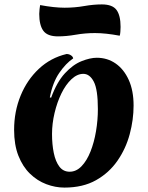

<svg xmlns="http://www.w3.org/2000/svg" viewBox="-20 -836 670 871"><path d="M272 15Q231 15 190 -0.5Q149 -16 116 -48Q83 -80 63.5 -129.5Q44 -179 44 -247Q44 -330 73.5 -402Q103 -474 156.5 -524Q210 -574 282 -591Q293 -591 302 -585Q311 -579 312 -571Q279 -549 249 -505.5Q219 -462 206 -394L212 -393Q238 -464 274.5 -503.5Q311 -543 350 -558.5Q389 -574 419 -574Q467 -574 504.5 -548Q542 -522 564 -473.5Q586 -425 586 -357Q586 -293 568.5 -227.5Q551 -162 513 -107Q475 -52 415.5 -18.5Q356 15 272 15ZM296 -57Q326 -57 350 -82Q374 -107 390.5 -148.5Q407 -190 415.5 -240.5Q424 -291 424 -341Q424 -430 405.5 -465.5Q387 -501 358 -501Q330 -501 304 -476.5Q278 -452 258.5 -412Q239 -372 227.5 -323.5Q216 -275 216 -228Q216 -181 224 -142Q232 -103 249.5 -80Q267 -57 296 -57ZM243 -671Q195 -671 176.5 -696.5Q158 -722 158 -773Q158 -783 159.5 -795Q161 -807 162 -813Q194 -807 222 -804Q250 -801 273 -801Q319 -801 361.5 -808.5Q404 -816 442 -816Q490 -816 508.5 -791Q527 -766 527 -714Q527 -704 526 -691.5Q525 -679 523 -674Q491 -680 463 -683Q435 -686 411 -686Q366 -686 323.5 -678.5Q281 -671 243 -671Z"/></svg>

Font: Merienda ExtraBold
Style: Regular
Weight: 800
Designer: Eduardo Rodriguez Tunni
Foundry: Eduardo Rodriguez Tunni
Version: Version 2.001